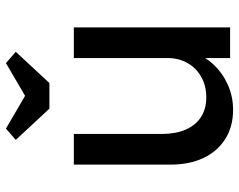

<svg xmlns="http://www.w3.org/2000/svg" viewBox="-99 -694 803 645"><g transform="rotate(-90 302.5 -371.5)"><path d="M256 10Q200 10 158.5 -16Q117 -42 94.5 -89Q72 -136 72 -201V-525H175V-229Q175 -183 189.5 -149.5Q204 -116 231.5 -98Q259 -80 298 -80Q327 -80 351 -89.5Q375 -99 392.5 -116Q410 -133 420 -157Q430 -181 430 -209V-525H533V0H430V-110L448 -122Q436 -85 407.5 -55Q379 -25 340 -7.5Q301 10 256 10ZM260 -607 155 -720 193 -753 318 -680H288L413 -753L451 -720L346 -607Z"/></g></svg>

Font: Lexend Medium
Style: Regular
Weight: 500
Designer: Bonnie Shaver-Troup, Thomas Jockin
Foundry: Lexend
Version: Version 1.005